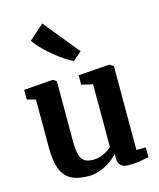

<svg xmlns="http://www.w3.org/2000/svg" viewBox="-130 -983 902 1086"><g transform="rotate(-15 320.5 -440.0)"><path d="M490.4 9.7Q457.4 9.7 442.4 -4.1Q427.4 -18 427.4 -46V-72.7Q411 -52.9 383.5 -33.7Q356 -14.4 322.5 -1.7Q289 11 254.1 11Q189.7 11 150.8 -10.4Q111.9 -31.8 94.3 -78.7Q76.7 -125.7 76.7 -201.7V-484.1L26.4 -498.2V-554.7L195.9 -567.7H196.9L217.8 -554.3V-202.1Q217.8 -154.2 225.3 -125.7Q232.7 -97.2 250.9 -84.4Q269.2 -71.7 301.5 -71.7Q327.6 -71.7 348.7 -79.3Q369.8 -86.9 385.6 -97.3Q401.4 -107.7 411.1 -116.9V-484.1L345.3 -499.6V-554.7L525.3 -567.7H527.8L551.5 -554.3V-62.1H607L606.7 -5.3Q588.8 -1.5 558.8 4.1Q528.9 9.7 490.4 9.7ZM339.9 -640Q319.8 -648.1 290.2 -668Q260.7 -687.9 229.5 -714Q198.3 -740.1 172.8 -766.5Q147.3 -792.9 135.1 -813.6L222.3 -890.7L391.4 -683.2L340.9 -640Z"/></g></svg>

Font: Merriweather 7pt Light
Style: Regular
Weight: 300
Designer: Eben Sorkin
Foundry: Eben Sorkin
Version: Version 2.200;gftools[0.9.31]